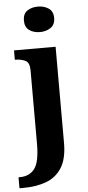

<svg xmlns="http://www.w3.org/2000/svg" viewBox="-85 -806 495 1081"><g transform="rotate(-5 162.5 -265.0)"><path d="M172 -626Q136 -626 111.5 -643.5Q87 -661 87 -698Q87 -736 111.5 -753Q136 -770 172 -770Q207 -770 232.5 -753Q258 -736 258 -698Q258 -661 232.5 -643.5Q207 -626 172 -626ZM-20 240V178H-13Q42 178 71 140Q100 102 100 0V-417Q100 -460 76 -471.5Q52 -483 20 -483H17V-536H252V8Q252 97 219.5 148Q187 199 130.5 219.5Q74 240 0 240Z"/></g></svg>

Font: NotoSerif-Bold
Style: Regular
Weight: 700
Designer: Monotype Design Team
Foundry: Monotype Imaging Inc.
Version: Version 2.007; ttfautohint (v1.8) -l 8 -r 50 -G 200 -x 14 -D